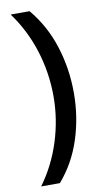

<svg xmlns="http://www.w3.org/2000/svg" viewBox="-97 -758 506 959"><g transform="rotate(-10 156.5 -278.0)"><path d="M273 -274Q273 -153 237 -41Q201 71 126 158H31Q99 65 134.5 -47Q170 -159 170 -275Q170 -394 134.5 -507Q99 -620 30 -714H126Q201 -624 237 -510.5Q273 -397 273 -274Z"/></g></svg>

Font: Noto Sans Khmer Condensed Medium
Style: Regular
Weight: 500
Width: 3
Designer: Danh Hong and the Monotype Design Team
Foundry: Monotype Imaging Inc.
Version: Version 2.004; ttfautohint (v1.8.4.7-5d5b)